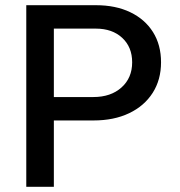

<svg xmlns="http://www.w3.org/2000/svg" viewBox="-20 -718 690 738"><path d="M157 -255V-345H339Q406 -345 447 -381.8Q488 -418.5 488 -478.5Q488 -537 449.8 -572.5Q411.5 -608 348.5 -608H157V-698H349Q424.5 -698 480.8 -671Q537 -644 568 -594.8Q599 -545.5 599 -478.5Q599 -411.5 566.8 -361Q534.5 -310.5 476.2 -282.8Q418 -255 339.5 -255ZM81 0V-698H187V0Z"/></svg>

Font: Azeret Mono Thin
Style: Regular
Weight: 100
Designer: Martin Vácha
Foundry: Displaay
Version: Version 1.002